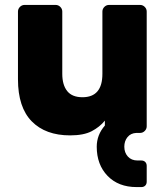

<svg xmlns="http://www.w3.org/2000/svg" viewBox="-20 -540 674 780"><path d="M80 -520H206Q217 -520 225 -512Q233 -504 233 -493V-240Q233 -195 253 -170Q273 -145 315 -145Q396 -145 396 -240V-493Q396 -504 404 -512Q412 -520 423 -520H549Q560 -520 568 -512Q576 -504 576 -493V-27Q576 -16 568 -8Q560 0 549 0H534Q511 1 498 17Q485 33 485 56Q485 80 499.5 96Q514 112 539 112H554Q564 112 570 118Q576 124 576 134V198Q576 208 570 214Q564 220 554 220H535Q461 220 417 174.5Q373 129 373 56Q373 8 406 -30V-50Q385 -24 352.5 -7Q320 10 265 10Q165 10 109 -47Q53 -104 53 -218V-493Q53 -504 61 -512Q69 -520 80 -520Z"/></svg>

Font: Hezaedrus
Style: Bold
Weight: 700
Designer: Hubert & Fischer
Foundry: Hubert & Fischer
Version: Version 1.10;September 3, 2019;FontCreator 11.5.0.2425 64-bi